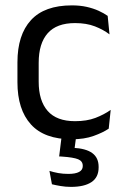

<svg xmlns="http://www.w3.org/2000/svg" viewBox="-20 -520 474 732"><path d="M254 11Q149 11 97.8 -45.8Q46.5 -102.5 46.5 -206.5V-282.5Q46.5 -387 98 -443.2Q149.5 -499.5 254 -499.5Q285 -499.5 310.5 -493.8Q336 -488 356.2 -478.8Q376.5 -469.5 390.5 -459.5L397.5 -389Q374 -407 341.8 -419.5Q309.5 -432 266 -432Q196 -432 161.8 -393.2Q127.5 -354.5 127.5 -280.5V-208.5Q127.5 -136 161.8 -97Q196 -58 266 -58Q311 -58 343.8 -70.5Q376.5 -83 402 -101L394.5 -29.5Q372.5 -14.5 337 -1.8Q301.5 11 254 11ZM271.5 -8.5 261.5 67.5 227 43.5Q234 43.5 242.2 43.2Q250.5 43 258.5 43.5Q308 46 332 63.8Q356 81.5 356 116V118.5Q356 156 328.8 174.2Q301.5 192.5 250.5 192.5Q230 192.5 211 189.2Q192 186 178 182.5L168.5 131.5Q184 136.5 202.2 139.8Q220.5 143 240.5 143Q267.5 143 281.5 135.5Q295.5 128 295.5 113.5V112Q295.5 94.5 278 87.2Q260.5 80 217 77Q212.5 76.5 209.8 76.5Q207 76.5 205.5 76.5L216 -8.5Z"/></svg>

Font: Anek Odia Medium
Style: Regular
Weight: 400
Version: Version 1.003